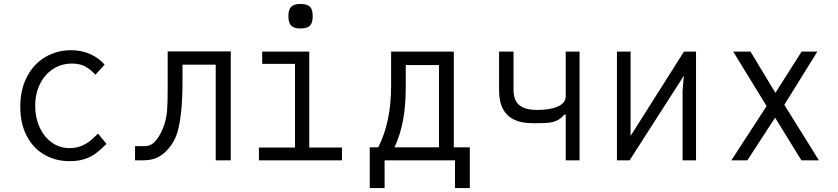

<svg xmlns="http://www.w3.org/2000/svg" viewBox="-20 -811 4240 971"><path d="M82.5 -271Q82.5 -358 116.5 -423Q150.5 -488 209 -522.5Q267.5 -557 339 -557Q395 -557 439 -536.2Q483 -515.5 509 -484L462.5 -433Q440 -458 412.8 -473.8Q385.5 -489.5 343.5 -489.5Q290.5 -489.5 248.2 -462Q206 -434.5 182 -385.8Q158 -337 158 -275.5Q158 -217 180 -168.2Q202 -119.5 241.5 -90.8Q281 -62 332 -62Q364 -62 389.8 -72.2Q415.5 -82.5 434.8 -97.8Q454 -113 475.5 -135.5L518.5 -83.5L510.5 -75.5Q484.5 -50.5 463.5 -34.5Q442.5 -18.5 409.8 -7.2Q377 4 332 4Q260.5 4 203.8 -29Q147 -62 114.8 -124.2Q82.5 -186.5 82.5 -271Z M663 -72H714Q746 -72 770.8 -103.2Q795.5 -134.5 811 -181Q822 -215.5 825 -251.8Q828 -288 828 -365V-398V-551H1147V0H1071V-484H903V-401Q903 -232.5 878 -145Q858.5 -77 804 -32Q781.5 -14.5 756.8 -7.2Q732 0 696 0H663Z M1306 -550H1544V-65H1709.5V0H1289.5V-65H1472V-488H1306ZM1438.5 -729Q1438.5 -762.5 1452.5 -776.8Q1466.5 -791 1499.5 -791Q1533.5 -791 1547.5 -777Q1561.5 -763 1561.5 -729Q1561.5 -695.5 1547.5 -681.2Q1533.5 -667 1499.5 -667Q1466.5 -667 1452.5 -681.2Q1438.5 -695.5 1438.5 -729Z M1850 -66H1893Q1958 -194.5 1958 -376V-550H2275V-66H2356V140H2281V0H1925V140H1850ZM2200 -66V-482H2032V-371Q2032 -275.5 2018 -201.5Q2004 -127.5 1975 -66Z M2841 -231H2833Q2817 -211 2797 -201.8Q2777 -192.5 2753.8 -190.2Q2730.5 -188 2691.5 -188H2674Q2589 -188 2546.5 -229Q2504 -270 2504 -355V-550H2577V-357Q2577 -304.5 2605.8 -279.8Q2634.5 -255 2698 -255Q2763 -255 2802 -272.8Q2841 -290.5 2841 -324V-550H2911V0H2841Z M3100 -550H3169V-123.5L3439 -550H3500V0H3432V-352L3438.5 -428L3164 0H3100Z M3857 -274.5 3688 -550H3775.5L3901.5 -341.5L4034 -550H4113.5L3946.5 -281L4121.5 0H4033L3900 -216L3759.5 0H3678.5Z"/></svg>

Font: JuliaMono Light
Style: Regular
Weight: 300
Monospace: yes
Designer: cormullion
Foundry: corm
Version: Version 0.054; ttfautohint (v1.8.4)